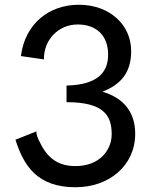

<svg xmlns="http://www.w3.org/2000/svg" viewBox="-20 -770 636 808"><path d="M68 -534 165 -520C163 -601 225 -667 307 -667C382 -667 435 -624 435 -540C435 -464 389 -413 260 -410V-340C417 -340 450 -284 450 -205C450 -140 401 -71 297 -71C225 -71 179 -105 148 -171C138 -189 133 -204 133 -217L45 -182C80 -72 137 18 298 18C439 18 549 -73 549 -207C549 -297 501 -358 411 -384C485 -413 532 -461 532 -555C532 -667 440 -750 312 -750C185 -750 85 -669 68 -534Z"/></svg>

Font: Bithumb Trading Sans
Style: Regular
Weight: 400
Designer: HamHyungwon
Foundry: Bithumb
Version: Version 1.300;FEAKit 1.0